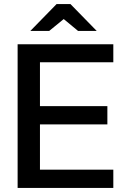

<svg xmlns="http://www.w3.org/2000/svg" viewBox="-20 -917 610 937"><path d="M66 -701H533V-613H175V-399H504V-310H175V-89H533V0H66ZM128 -766 256 -897H324L452 -766H361L291 -824L220 -766Z"/></svg>

Font: LT Superior Semi-bold
Style: Regular
Weight: 600
Designer: Daniel Lyons
Foundry: LyonsType
Version: Version 1.0